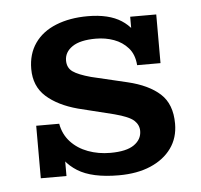

<svg xmlns="http://www.w3.org/2000/svg" viewBox="-39 -449 522 499"><g transform="rotate(-5 222.0 -199.5)"><path d="M252 10Q182 10 144.5 -13.5Q107 -37 93 -79L116 -86V0H49V-137H109Q114 -109 132 -89.5Q150 -70 177 -60Q204 -50 235 -50Q277 -50 297 -64Q317 -78 317 -100Q317 -116 304.5 -127.5Q292 -139 254 -149L161 -172Q109 -186 79 -213Q49 -240 49 -285Q49 -324 68.5 -352Q88 -380 124 -394.5Q160 -409 207 -409Q262 -409 294.5 -388Q327 -367 339 -329L317 -328V-398H385V-271H324Q322 -299 307 -316Q292 -333 270 -341Q248 -349 223 -349Q182 -349 161.5 -335Q141 -321 141 -299Q141 -280 155 -270Q169 -260 202 -251L295 -229Q350 -216 379.5 -189Q409 -162 409 -111Q409 -74 389.5 -47Q370 -20 335 -5Q300 10 252 10Z"/></g></svg>

Font: Rokkitt Medium
Style: Regular
Weight: 500
Version: Version 3.103